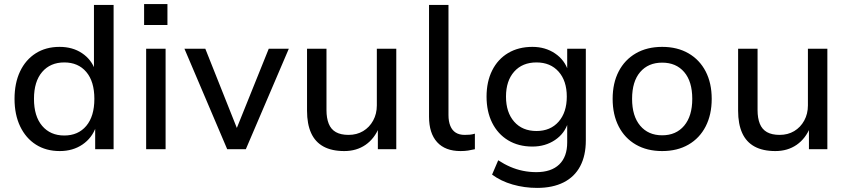

<svg xmlns="http://www.w3.org/2000/svg" viewBox="-20 -729 4142 938"><path d="M272 9Q205 9 155.5 -22.5Q106 -54 78.5 -111.5Q51 -169 51 -246Q51 -323 78 -380Q105 -437 154.5 -468.5Q204 -500 271 -500Q335 -500 381 -469Q427 -438 445 -386H439V-705H535V0H445V-110H449Q430 -55 383 -23Q336 9 272 9ZM294 -67Q362 -67 401.5 -114Q441 -161 441 -246Q441 -331 401.5 -377.5Q362 -424 294 -424Q226 -424 186 -377.5Q146 -331 146 -246Q146 -161 186 -114Q226 -67 294 -67Z M684 -607V-709H798V-607ZM694 0V-491H789V0Z M1090 0 881 -491H983L1145 -84H1129L1293 -491H1391L1181 0Z M1662 9Q1601 9 1560.5 -13Q1520 -35 1500 -79Q1480 -123 1480 -188V-491H1575V-191Q1575 -152 1586 -124.5Q1597 -97 1621 -83.5Q1645 -70 1683 -70Q1723 -70 1754 -88.5Q1785 -107 1803 -140Q1821 -173 1821 -214V-491H1916V0H1826V-109H1833Q1810 -52 1766 -21.5Q1722 9 1662 9Z M2230 9Q2155 9 2115.5 -34.5Q2076 -78 2076 -159V-705H2171V-167Q2171 -136 2180 -114Q2189 -92 2206.5 -81Q2224 -70 2250 -70Q2263 -70 2275 -71Q2287 -72 2300 -76V0Q2283 4 2266.5 6.5Q2250 9 2230 9Z M2604 189Q2542 189 2484.5 172.5Q2427 156 2384 124L2414 54Q2443 73 2473 86Q2503 99 2535 105.5Q2567 112 2600 112Q2673 112 2712 74.5Q2751 37 2751 -33V-130H2755Q2739 -77 2691.5 -45Q2644 -13 2581 -13Q2513 -13 2462.5 -43.5Q2412 -74 2384.5 -129Q2357 -184 2357 -257Q2357 -330 2384.5 -385Q2412 -440 2462.5 -470Q2513 -500 2581 -500Q2644 -500 2691.5 -468Q2739 -436 2756 -382H2751V-491H2842V-43Q2842 31 2814.5 83Q2787 135 2733.5 162Q2680 189 2604 189ZM2601 -89Q2669 -89 2709 -134.5Q2749 -180 2749 -257Q2749 -334 2709 -379Q2669 -424 2601 -424Q2532 -424 2492 -379Q2452 -334 2452 -257Q2452 -180 2492 -134.5Q2532 -89 2601 -89Z M3215 9Q3141 9 3086.5 -22.5Q3032 -54 3002.5 -111.5Q2973 -169 2973 -246Q2973 -323 3002.5 -380Q3032 -437 3086.5 -468.5Q3141 -500 3215 -500Q3289 -500 3343.5 -468.5Q3398 -437 3427.5 -380Q3457 -323 3457 -246Q3457 -169 3427.5 -111.5Q3398 -54 3343.5 -22.5Q3289 9 3215 9ZM3215 -68Q3283 -68 3322.5 -115Q3362 -162 3362 -246Q3362 -331 3322.5 -377Q3283 -423 3215 -423Q3147 -423 3107.5 -377Q3068 -331 3068 -246Q3068 -162 3107.5 -115Q3147 -68 3215 -68Z M3768 9Q3707 9 3666.5 -13Q3626 -35 3606 -79Q3586 -123 3586 -188V-491H3681V-191Q3681 -152 3692 -124.5Q3703 -97 3727 -83.5Q3751 -70 3789 -70Q3829 -70 3860 -88.5Q3891 -107 3909 -140Q3927 -173 3927 -214V-491H4022V0H3932V-109H3939Q3916 -52 3872 -21.5Q3828 9 3768 9Z"/></svg>

Font: Nunito Sans 12pt ExtraLight 10pt Medium
Style: Regular
Weight: 500
Version: Version 3.101;gftools[0.9.27]